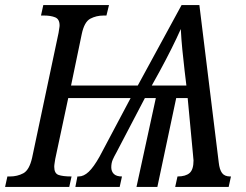

<svg xmlns="http://www.w3.org/2000/svg" viewBox="-38 -734 967 754"><path d="M-18 0 -9 -41H1Q30 -41 53.5 -53.5Q77 -66 88 -114L192 -605Q193 -614 194.5 -621.5Q196 -629 196 -634Q196 -659 178.5 -666Q161 -673 135 -673H123L132 -714H390L380 -673H369Q340 -673 316.5 -660.5Q293 -648 283 -600L241 -398H503L675 -714H745L821 -96Q824 -68 834 -54.5Q844 -41 866 -41H869L860 0H650L659 -41Q691 -41 706.5 -54.5Q722 -68 722 -104Q722 -109 721 -114.5Q720 -120 720 -126L699 -349H654L580 0H498L574 -349H531L418 -133Q411 -121 405 -107.5Q399 -94 399 -77Q399 -61 409 -51Q419 -41 441 -41L432 0H258L266 -41H271Q291 -41 310.5 -59.5Q330 -78 353 -119L475 -349H230L179 -110Q178 -103 176.5 -94Q175 -85 175 -79Q175 -53 192 -47Q209 -41 243 -41L234 0ZM558 -398H694L687 -456Q682 -499 678 -539.5Q674 -580 672 -620Q656 -584 635 -542Q614 -500 589 -454Z"/></svg>

Font: Noto Serif Condensed
Style: Italic
Weight: 400
Width: 3
Italic angle: -12°
Designer: Monotype Design Team
Foundry: Monotype Imaging Inc.
Version: Version 2.014; ttfautohint (v1.8.4.7-5d5b)